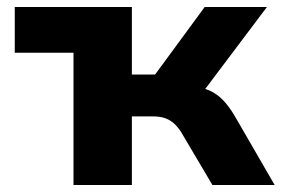

<svg xmlns="http://www.w3.org/2000/svg" viewBox="-20 -526 809 546"><path d="M189 0V-376H22V-506H355V-314H421L562 -506H739L544 -247L530 -280Q557 -277 577 -268Q597 -259 614 -241.5Q631 -224 647 -197L761 0H584L500 -142Q490 -160 478.5 -171.5Q467 -183 452 -189Q437 -195 415 -195H355V0Z"/></svg>

Font: Nunito Sans 6pt ExtraBold
Style: Regular
Weight: 800
Version: Version 3.101;gftools[0.9.27]